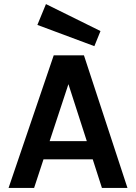

<svg xmlns="http://www.w3.org/2000/svg" viewBox="-20 -920 666 940"><path d="M147 0H22L243 -649H391L604 0H479L434 -140H193ZM442 -694 163 -798 205 -900 472 -768ZM405 -229 315 -508 223 -229Z"/></svg>

Font: Karla Neue
Style: Bold
Weight: 700
Designer: Jonathan Pinhorn
Foundry: PYRS Fontlab Ltd. / Made with FontLab
Version: Version 1.000;PS 001.001;hotconv 1.0.56